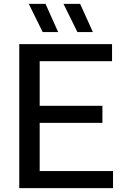

<svg xmlns="http://www.w3.org/2000/svg" viewBox="-20 -967 636 987"><path d="M79 0V-740H556V-652.5H184V-87.5H561V0ZM144 -335.5V-423H506.5V-335.5ZM378 -802 306.5 -947H392L457.5 -802ZM199.5 -802 128 -947H214L279 -802Z"/></svg>

Font: Encode Sans Condensed Thin Medium
Style: Regular
Weight: 500
Version: Version 3.002